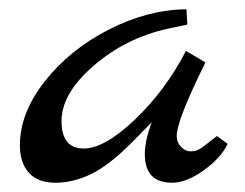

<svg xmlns="http://www.w3.org/2000/svg" viewBox="-20 -395 529 415"><path d="M449 -101 472 -84Q458 -54 420.5 -27Q383 0 352 0Q293 0 293 -62Q293 -91 308 -131L271 -93Q217 -38 177.5 -19Q138 0 100 0Q62 0 42.5 -21.5Q23 -43 23 -81Q23 -151 77 -219.5Q131 -288 215 -331Q299 -374 383 -375L385 -342L343 -333Q252 -313 182.5 -253Q113 -193 113 -133.5Q113 -74 161 -74Q206 -74 272 -137Q338 -200 382 -285L424 -260Q362 -135 362 -101Q362 -87 371.5 -77.5Q381 -68 390.5 -68Q400 -68 403 -69Q406 -70 409 -71.5Q412 -73 416.5 -76Q421 -79 424.5 -82Q428 -85 436 -91Q444 -97 449 -101Z"/></svg>

Font: Marck Script
Style: Regular
Weight: 400
Designer: Denis Masharov, Marck Fogel
Foundry: Denis Masharov
Version: Version 1.002